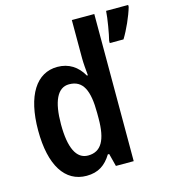

<svg xmlns="http://www.w3.org/2000/svg" viewBox="-113 -854 864 958"><g transform="rotate(-15 318.5 -375.0)"><path d="M217 10C278 10 316 -17 346 -66H353L370 0H462V-760H346V-563C346 -538 349 -505 352 -473H347C318 -524 274 -553 215 -553C107 -553 41 -452 41 -271C41 -90 106 10 217 10ZM637 -750V-760H523C521 -723 507 -642 499 -612V-600H570C596 -642 624 -705 637 -750ZM250 -86C190 -86 159 -149 159 -271C159 -389 189 -454 249 -454C321 -454 348 -397 348 -279V-252C348 -140 318 -86 250 -86Z"/></g></svg>

Font: Noto Sans Arabic Cond SemBd
Style: Regular
Weight: 600
Width: 3
Designer: Monotype Design Team, Nadine Chahine, Nizar Qandah and Khaled Hosny
Foundry: Monotype Imaging Inc.
Version: Version 2.012